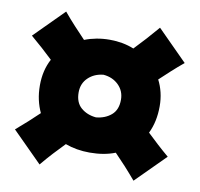

<svg xmlns="http://www.w3.org/2000/svg" viewBox="-80 -812 923 888"><g transform="rotate(10 381.5 -368.0)"><path d="M603 -9.3Q577.1 -40 551.3 -68.4Q525.4 -96.7 500 -122.6Q448.2 -102.1 380.4 -102.1Q318.4 -102.1 265.6 -121.6Q240.2 -95.7 214.1 -67.4Q188 -39.1 162.1 -7.8L22 -147.9Q50.3 -171.9 76.7 -195.8Q103 -219.7 127 -242.7Q114.3 -269.5 107.2 -301Q100.1 -332.5 100.1 -369.1Q100.1 -439 129.4 -493.7Q105 -517.1 78.6 -540.8Q52.2 -564.5 23.9 -588.4L160.6 -725.6Q186.5 -694.3 212.9 -665.8Q239.3 -637.2 264.6 -610.8Q290.5 -621.1 320.3 -626.7Q350.1 -632.3 382.8 -632.3Q444.3 -632.3 496.1 -611.3Q522 -638.2 548.3 -667.2Q574.7 -696.3 601.1 -727.5L741.7 -586.4Q712.9 -562.5 686 -538.1Q659.2 -513.7 634.3 -490.2Q647.9 -463.9 655.3 -433.3Q662.6 -402.8 662.6 -369.1Q662.6 -296.4 635.3 -240.7Q659.2 -217.8 685.3 -193.8Q711.4 -169.9 739.7 -146ZM380.9 -267.6Q423.8 -271.5 452.4 -295.9Q481 -320.3 481 -367.7Q481 -408.7 453.1 -436.3Q425.3 -463.9 381.8 -467.8Q338.9 -463.9 310.5 -436.8Q282.2 -409.7 282.2 -367.7Q282.2 -320.3 310.5 -295.9Q338.9 -271.5 380.9 -267.6Z"/></g></svg>

Font: Pinar-DS1-FD ExtraBold
Style: Regular
Weight: 800
Designer: Amin Abedi
Version: Version 2.000